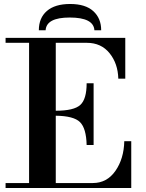

<svg xmlns="http://www.w3.org/2000/svg" viewBox="-20 -944 731 964"><path d="M415 -216Q413 -300 381.5 -331Q350 -362 260 -363V-25H446Q517 -25 559.5 -86Q602 -147 604 -235H639V0H8V-25H126V-729H8V-754H609V-549H574Q572 -625 530 -677Q488 -729 416 -729H260V-388Q351 -388 383 -417Q415 -446 415 -526H450V-216ZM209 -792H175Q175 -854 215.5 -889Q256 -924 332 -924Q409 -924 448.5 -888Q488 -852 488 -792H454Q450 -856 330 -856Q213 -856 209 -792Z"/></svg>

Font: Libre Bodoni
Style: Regular
Weight: 400
Designer: Pablo Impallari, Rodrigo Fuenzalida
Foundry: Pablo Impallari, Rodrigo Fuenzalida
Version: Version 1.001